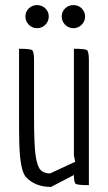

<svg xmlns="http://www.w3.org/2000/svg" viewBox="-20 -729 425 756"><path d="M55 -271V-537Q99 -537 106.5 -531.5Q114 -526 114 -491V-273Q114 -157 120.5 -114.5Q127 -72 140.5 -59Q154 -46 177 -46L276 -92L271 -117V-537Q315 -537 322.5 -531.5Q330 -526 330 -491V0Q286 0 278.5 -5Q271 -10 271 -40L181 7Q118 7 82 -32Q59 -58 56 -164Q55 -197 55 -271ZM158.5 -631.5Q145 -618 126 -618Q107 -618 93.5 -631.5Q80 -645 80 -664Q80 -683 93.5 -696Q107 -709 126 -709Q145 -709 158.5 -696Q172 -683 172 -664Q172 -645 158.5 -631.5ZM301.5 -631.5Q288 -618 269 -618Q250 -618 236.5 -631.5Q223 -645 223 -664Q223 -683 236.5 -696Q250 -709 269 -709Q288 -709 301.5 -696Q315 -683 315 -664Q315 -645 301.5 -631.5Z"/></svg>

Font: Economica
Style: Regular
Weight: 400
Designer: Vicente Lamonaca
Foundry: Vicente Lamonaca
Version: Version 1.101